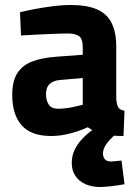

<svg xmlns="http://www.w3.org/2000/svg" viewBox="-20 -532 551 768"><path d="M184 12Q105 12 67 -30.5Q29 -73 29 -152Q29 -209 50 -240.5Q71 -272 110 -286.5Q149 -301 204 -305L311 -313V-344Q311 -376 296.5 -387Q282 -398 252 -398Q228 -398 194 -396.5Q160 -395 125 -393.5Q90 -392 64 -390L60 -483Q83 -489 117.5 -495.5Q152 -502 190 -507Q228 -512 263 -512Q328 -512 368 -494.5Q408 -477 426.5 -440Q445 -403 445 -344V-136Q447 -114 452.5 -103.5Q458 -93 478 -89L474 12Q446 12 425.5 10Q405 8 387 3Q372 -1 358.5 -7Q345 -13 331 -23Q316 -16 292 -7.5Q268 1 240 6.5Q212 12 184 12ZM213 -97Q229 -97 247 -99.5Q265 -102 282 -106Q299 -110 311 -113V-220L220 -212Q194 -210 179 -196.5Q164 -183 164 -156Q164 -130 175 -113.5Q186 -97 213 -97ZM380 216Q347 216 321.5 204.5Q296 193 281.5 171.5Q267 150 267 120Q267 92 278 68.5Q289 45 307.5 25Q326 5 348 -11L450 -1Q431 14 418 28.5Q405 43 398.5 56Q392 69 392 82Q392 97 400 105.5Q408 114 424 114Q431 114 443.5 112.5Q456 111 466 110L478 205Q449 210 423 213Q397 216 380 216Z"/></svg>

Font: Titillium Web SemiBold
Style: Regular
Weight: 600
Designer: Mohamed Gaber, Accademia di Belle Arti di Urbino
Foundry: Kief Type Foundry, Accademia di Belle Arti di Urbino
Version: Version 3.000; ttfautohint (v1.8.4)